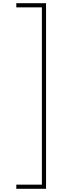

<svg xmlns="http://www.w3.org/2000/svg" viewBox="-20 -812 392 1201"><path d="M82 343V369H268V-792H82V-766H242V343Z"/></svg>

Font: Noto Sans Kannada Condensed Thin
Style: Regular
Weight: 100
Width: 3
Designer: Jelle Bosma - Monotype Design Team
Foundry: Monotype Imaging Inc.
Version: Version 2.005